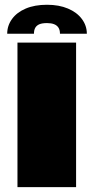

<svg xmlns="http://www.w3.org/2000/svg" viewBox="-20 -766 398 786"><path d="M51.5 0H291.5V-591.5H51.5ZM172.5 -746.5Q122 -746.5 85.5 -731Q49 -715.5 29.2 -688.2Q9.5 -661 9.5 -628H119Q119 -643 124.5 -652.5Q130 -662 141.5 -666.8Q153 -671.5 172.5 -671.5Q189.5 -671.5 201.2 -667Q213 -662.5 219.2 -653Q225.5 -643.5 225.5 -628H335.5Q335.5 -661 315.2 -688.2Q295 -715.5 258.2 -731Q221.5 -746.5 172.5 -746.5Z"/></svg>

Font: Anybody SemiExpanded Black
Style: Regular
Weight: 900
Width: 6
Version: Version 1.113;gftools[0.9.25]